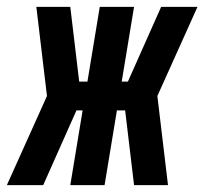

<svg xmlns="http://www.w3.org/2000/svg" viewBox="-61 -540 596 560"><path d="M-41 0 76 -260 45 -520H144L170 -302H194L230 -520H330L294 -302H312L409 -520H515L398 -260L429 0H330L304 -218H280L244 0H144L180 -218H162L65 0Z"/></svg>

Font: Iosevka Extrabold Oblique
Style: Regular
Weight: 800
Italic angle: -9°
Monospace: yes
Designer: Belleve Invis
Foundry: Belleve Invis
Version: Version 32.5.0; ttfautohint (v1.8.4)